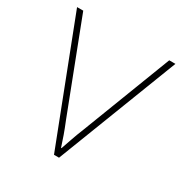

<svg xmlns="http://www.w3.org/2000/svg" viewBox="-131 -627 691 727"><g transform="rotate(30 215.0 -264.0)"><path d="M204 0 0 -528H27L177 -138Q190 -106 198 -83.5Q206 -61 214 -36H216Q225 -61 232.5 -83.5Q240 -106 253 -138L403 -528H430L226 0Z"/></g></svg>

Font: Noto Sans Thaana Thin
Style: Regular
Weight: 100
Designer: David Williams
Foundry: Google Inc.
Version: Version 3.001; ttfautohint (v1.8.4.7-5d5b)